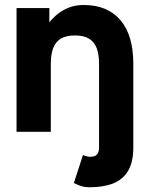

<svg xmlns="http://www.w3.org/2000/svg" viewBox="-20 -541 615 788"><path d="M527.1 63.9V0H386.5V63.9Q386.5 73.7 384.4 81Q382.3 88.3 377.9 93.2Q373.4 98 366.4 100.3Q359.4 102.5 349 102.5Q342.6 102.5 334 100.1Q325.4 97.8 320.7 94.7L283.2 210Q292.4 214.8 308.7 221.2Q325 227.5 349 227.5Q404.3 227.5 444.2 211.9Q484.2 196.2 505.7 160.3Q527.1 124.4 527.1 63.9ZM386.5 -279.3V0H527.1V-279.3Q527.1 -396.5 474.1 -458.5Q421.1 -520.5 323.4 -520.5Q289.4 -520.5 262.5 -509.8Q235.6 -499 216 -482.9Q196.3 -466.7 182.6 -449.2V-507.8H47.9V0H188.5V-279.3Q188.5 -316.9 198 -342.8Q207.5 -368.7 229.2 -382.1Q250.9 -395.5 287.5 -395.5Q324.1 -395.5 345.8 -382.1Q367.5 -368.7 377 -342.8Q386.5 -316.9 386.5 -279.3Z"/></svg>

Font: Giphurs SC
Style: Regular
Weight: 400
Version: Version 0.920